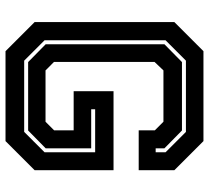

<svg xmlns="http://www.w3.org/2000/svg" viewBox="-50 -690 740 679"><g transform="rotate(90 319.5 -350.0)"><path d="M160.5 0 57.5 -103V-597L160.5 -700H478.5L581.5 -597V-471H440.5V-528L410 -558.5H228.5L198.5 -527V-171.5L228.5 -141.5H410L440.5 -172V-241H302V-382H581.5V-103L478.5 0ZM194 -66H446L518 -138V-317H366V-303H504V-142L441 -80H199L136 -142V-562L199 -624H441L504 -562V-531H518V-566L446 -638H194L122 -566V-138Z"/></g></svg>

Font: Tourney
Style: Bold
Weight: 700
Designer: Tyler Finck
Foundry: Etcetera Type Co
Version: Version 1.015